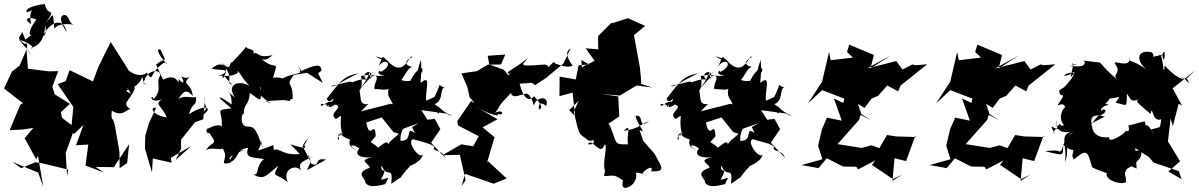

<svg xmlns="http://www.w3.org/2000/svg" viewBox="-45 -832 5935 950"><path d="M65 -675C61 -652 26 -650 78 -614C72 -616 100 -625 86 -591C116 -549 130 -543 48 -637C143 -603 112 -585 109 -595C173 -613 174 -675 180 -709C188 -640 161 -655 168 -655C199 -721 268 -752 285 -674C220 -767 288 -768 289 -746C297 -752 294 -711 328 -708C328 -708 252 -727 224 -690C215 -782 223 -763 183 -721C237 -801 191 -743 177 -812C177 -813 70 -799 88 -771C150 -790 89 -801 109 -713C78 -728 81 -756 135 -736C81 -661 103 -641 131 -674L80 -636ZM60 0 129 -29 160 -25 292 7 287 40 280 -75C295 -117 311 -158 325 -201L262 -249L256 -277L301 -318L225 -366L214 -403L243 -480L196 -479L93 -492L86 -587L52 -507L14 -478L-25 -394L68 -322L55 -313L3 -188L67 -191L120 -199L77 -148L134 -44L143 -61L169 92L144 22L16 -31Z M547 0 546 -79 542 -105 522 -217C513 -256 503 -230 508 -284C561 -255 570 -282 603 -295C598 -289 573 -309 581 -326C628 -391 642 -421 583 -391C629 -443 607 -392 583 -489C590 -448 556 -441 603 -368C540 -398 628 -372 660 -452C665 -397 697 -413 665 -417C678 -496 756 -490 747 -457C723 -418 762 -396 716 -342C699 -379 686 -301 783 -352C699 -318 757 -314 780 -251C707 -263 694 -303 728 -299L692 -223L674 -162L672 -98L707 21L711 -48L804 -27L800 -51L903 -111L824 -40L851 -96V-141L920 -227L961 -242L970 -360C956 -286 1003 -321 946 -257C1017 -294 979 -325 890 -267C908 -333 928 -299 925 -353C911 -340 839 -380 817 -309C859 -376 870 -401 909 -357C900 -423 866 -409 879 -436C917 -479 895 -430 852 -454C876 -413 854 -420 839 -441C836 -389 845 -479 762 -438C733 -501 722 -520 729 -513C774 -555 784 -510 750 -586C725 -597 738 -559 779 -518C786 -509 783 -531 761 -518C689 -467 717 -420 681 -473C675 -463 617 -435 554 -525C535 -497 510 -468 551 -511C515 -535 503 -498 527 -508C523 -490 524 -535 591 -485L503 -624C482 -582 461 -542 441 -499L415 -429L299 -485L280 -430L240 -416L318 -303L307 -192L320 -168L368 -214L331 -113L392 -117L378 -13L470 22L428 -6L518 -5L594 -119L584 -25Z M1492 -31 1455 -104C1453 -86 1441 -109 1478 -146C1450 -89 1462 -133 1465 -100C1379 -111 1369 -146 1438 -70C1339 -59 1331 -121 1297 -76C1291 -66 1318 -58 1307 -114C1225 -80 1193 -86 1210 -56C1272 -129 1234 -175 1255 -98C1220 -209 1206 -205 1175 -206C1132 -213 1159 -300 1163 -260C1156 -322 1186 -301 1191 -372C1244 -337 1252 -313 1242 -403C1255 -391 1224 -359 1253 -354C1251 -347 1333 -297 1271 -332C1371 -337 1351 -339 1388 -332C1400 -346 1374 -333 1403 -343C1405 -440 1364 -397 1408 -461L1474 -472L1552 -422L1529 -469C1579 -508 1519 -474 1544 -482C1547 -519 1515 -514 1434 -475C1425 -490 1478 -440 1429 -507C1459 -453 1436 -483 1354 -445C1401 -418 1356 -457 1306 -447C1334 -544 1323 -479 1254 -536C1238 -573 1245 -504 1304 -559C1222 -542 1243 -575 1208 -568C1219 -593 1176 -585 1173 -601C1148 -567 1104 -527 1106 -525C1083 -525 1107 -472 1052 -521C1132 -430 1050 -424 1120 -409C1092 -405 1051 -494 1057 -442C1095 -503 1054 -479 1002 -492C1068 -553 1106 -461 1035 -460C1127 -443 1151 -490 1125 -476C1139 -490 1131 -471 1189 -407C1143 -436 1071 -420 1117 -350C1049 -402 1105 -390 1101 -315C1027 -369 1018 -360 1101 -296C1010 -286 1059 -289 1052 -205C1039 -228 955 -188 980 -180C978 -151 1025 -212 977 -194C1043 -101 1009 -146 971 -85C992 -115 1089 -72 1043 -113C1108 -49 1020 -12 1095 -26C1096 -50 1065 -50 1164 -91C1084 -74 1105 -33 1073 -22C1153 -43 1107 -90 1183 -101C1164 -47 1205 -55 1261 -45C1215 -6 1241 39 1207 30C1258 59 1263 45 1333 -13C1298 51 1319 20 1379 70C1348 -1 1428 -21 1443 13C1436 -23 1432 -25 1503 -57C1470 -31 1477 -109 1494 -23C1545 2 1502 -56 1568 -42L1474 10Z M1777 -317C1722 -311 1750 -360 1725 -408C1705 -361 1760 -371 1741 -457C1772 -453 1847 -494 1769 -460C1860 -467 1798 -424 1809 -390C1815 -398 1903 -368 1886 -420C1855 -338 1902 -350 1901 -295C1894 -281 1960 -259 1942 -299L1944 -309L1886 -318L1741 -281ZM2008 -173C1957 -213 2003 -133 1937 -135C1932 -197 1977 -218 1930 -191C1942 -164 1896 -153 1875 -118C1874 -148 1826 -98 1826 -102C1781 -142 1779 -114 1814 -158C1810 -245 1785 -130 1767 -226L1844 -251L1902 -178L1928 -171L1952 -196L2071 -238L2040 -287L2165 -270L2179 -262C2215 -261 2171 -253 2121 -308C2107 -235 2156 -286 2105 -317C2153 -332 2128 -400 2157 -399C2110 -407 2149 -442 2105 -352C2140 -378 2117 -354 2064 -334C2056 -376 2093 -471 2037 -422C2033 -437 2043 -441 2038 -539C2041 -533 2000 -458 2043 -474C2056 -512 2020 -499 1985 -432C1925 -421 1901 -486 1894 -378C1966 -453 1970 -510 2005 -499C1986 -500 1932 -517 1993 -549C1990 -569 1973 -512 1939 -499C1892 -489 1888 -539 1813 -553C1860 -525 1843 -546 1884 -522C1835 -560 1857 -564 1827 -501C1857 -553 1913 -515 1837 -475C1844 -493 1799 -465 1860 -458C1784 -450 1817 -481 1736 -392C1808 -482 1774 -510 1790 -439C1811 -508 1718 -464 1779 -431C1754 -460 1641 -401 1703 -417C1690 -437 1691 -427 1590 -406C1620 -401 1618 -417 1730 -470C1649 -454 1636 -424 1572 -344C1584 -306 1619 -371 1599 -329C1563 -333 1541 -288 1543 -319C1553 -313 1591 -320 1582 -301C1563 -354 1561 -273 1612 -315C1663 -300 1574 -274 1617 -243C1663 -273 1629 -262 1646 -177C1668 -169 1603 -141 1668 -186C1593 -148 1646 -118 1629 -164C1663 -189 1614 -164 1687 -142C1675 -108 1702 -97 1722 -85C1658 -126 1720 -114 1733 -96C1705 -69 1736 -47 1798 -54C1721 -39 1783 -23 1785 -2C1704 25 1769 54 1762 70C1781 104 1841 83 1861 79C1887 28 1877 53 1840 57C1881 -22 1835 38 1843 -14C1871 58 1901 -21 1891 78C1987 7 1901 84 1965 11C1927 34 1970 13 1984 -11C2059 -42 2007 -48 2009 -62C1993 -37 2026 -4 2052 -77C2039 -25 1962 -135 1999 -143C2087 -120 2115 -109 2100 -98C2106 -80 2143 -92 2158 -51L2088 -126L2134 -193L2106 -244L2051 -237L1994 -203Z M2434 -513 2369 -512 2315 -480 2238 -469 2267 -403 2279 -350 2303 -323 2286 -332 2217 -232 2222 -211 2324 -158 2296 -108 2238 -118 2144 -64 2230 -66 2259 60 2239 88 2256 28 2398 77 2462 51 2370 -34 2365 -28 2402 -153 2343 -202 2417 -242 2298 -310C2382 -260 2437 -252 2414 -271C2453 -251 2446 -298 2405 -273C2439 -320 2406 -291 2483 -372C2493 -341 2523 -363 2561 -369C2589 -359 2596 -301 2598 -312C2605 -352 2675 -363 2658 -308C2656 -308 2617 -344 2621 -291C2638 -295 2643 -304 2598 -356C2564 -318 2539 -365 2526 -418L2586 -422L2603 -411L2655 -445L2743 -518L2778 -592C2773 -588 2738 -574 2788 -508C2770 -492 2719 -512 2699 -519C2706 -541 2650 -490 2672 -482C2673 -534 2633 -502 2548 -509C2536 -532 2519 -477 2570 -551C2537 -509 2428 -464 2480 -468C2453 -447 2407 -412 2517 -398L2448 -487L2376 -513L2368 -556L2455 -562Z M2870 -513 2818 -509 2804 -439 2724 -453 2723 -356 2788 -374 2801 -257 2771 -287 2818 -333 2794 -280C2815 -192 2816 -174 2838 -158C2877 -133 2861 -124 2924 -154C2842 -193 2935 -109 2864 -118C2883 -158 2926 -50 2947 -118C2964 -108 2933 -27 2949 14C2977 -17 2952 -29 2944 39C2992 39 2988 27 3039 61C3033 69 3028 112 3065 93C3105 75 3105 37 3102 22C3145 26 3173 49 3135 29C3127 20 3194 -27 3177 16C3250 17 3232 1 3194 -71L3137 -136L3119 -190C3162 -159 3103 -223 3100 -259C3145 -270 3108 -186 3167 -233C3111 -211 3125 -199 3041 -184C3085 -232 3051 -157 3063 -118C2980 -114 3013 -132 2964 -227L2969 -222L3019 -256L3014 -355L2931 -367L3022 -359L3105 -409L3183 -399L3127 -417L3126 -450L3121 -499L3092 -658L3147 -704L3062 -742L2990 -719L2978 -717L2914 -653L2915 -588L2853 -593L2897 -531L2827 -496L2839 -404L2832 -535Z M3458 -317C3403 -311 3431 -360 3406 -408C3386 -361 3441 -371 3422 -457C3453 -453 3528 -494 3450 -460C3541 -467 3479 -424 3490 -390C3496 -398 3584 -368 3567 -420C3536 -338 3583 -350 3582 -295C3575 -281 3641 -259 3623 -299L3625 -309L3567 -318L3422 -281ZM3689 -173C3638 -213 3684 -133 3618 -135C3613 -197 3658 -218 3611 -191C3623 -164 3577 -153 3556 -118C3555 -148 3507 -98 3507 -102C3462 -142 3460 -114 3495 -158C3491 -245 3466 -130 3448 -226L3525 -251L3583 -178L3609 -171L3633 -196L3752 -238L3721 -287L3846 -270L3860 -262C3896 -261 3852 -253 3802 -308C3788 -235 3837 -286 3786 -317C3834 -332 3809 -400 3838 -399C3791 -407 3830 -442 3786 -352C3821 -378 3798 -354 3745 -334C3737 -376 3774 -471 3718 -422C3714 -437 3724 -441 3719 -539C3722 -533 3681 -458 3724 -474C3737 -512 3701 -499 3666 -432C3606 -421 3582 -486 3575 -378C3647 -453 3651 -510 3686 -499C3667 -500 3613 -517 3674 -549C3671 -569 3654 -512 3620 -499C3573 -489 3569 -539 3494 -553C3541 -525 3524 -546 3565 -522C3516 -560 3538 -564 3508 -501C3538 -553 3594 -515 3518 -475C3525 -493 3480 -465 3541 -458C3465 -450 3498 -481 3417 -392C3489 -482 3455 -510 3471 -439C3492 -508 3399 -464 3460 -431C3435 -460 3322 -401 3384 -417C3371 -437 3372 -427 3271 -406C3301 -401 3299 -417 3411 -470C3330 -454 3317 -424 3253 -344C3265 -306 3300 -371 3280 -329C3244 -333 3222 -288 3224 -319C3234 -313 3272 -320 3263 -301C3244 -354 3242 -273 3293 -315C3344 -300 3255 -274 3298 -243C3344 -273 3310 -262 3327 -177C3349 -169 3284 -141 3349 -186C3274 -148 3327 -118 3310 -164C3344 -189 3295 -164 3368 -142C3356 -108 3383 -97 3403 -85C3339 -126 3401 -114 3414 -96C3386 -69 3417 -47 3479 -54C3402 -39 3464 -23 3466 -2C3385 25 3450 54 3443 70C3462 104 3522 83 3542 79C3568 28 3558 53 3521 57C3562 -22 3516 38 3524 -14C3552 58 3582 -21 3572 78C3668 7 3582 84 3646 11C3608 34 3651 13 3665 -11C3740 -42 3688 -48 3690 -62C3674 -37 3707 -4 3733 -77C3720 -25 3643 -135 3680 -143C3768 -120 3796 -109 3781 -98C3787 -80 3824 -92 3839 -51L3769 -126L3815 -193L3787 -244L3732 -237L3675 -203Z M4469 -513 4420 -488 4390 -530 4244 -493 4363 -558 4262 -493 4279 -560 4157 -611 4146 -575 4175 -547 4065 -534 4057 -575 4022 -425H4021L3953 -321L4023 -386L4133 -344L4122 -300L4164 -289L4263 -238L4144 -315L4081 -345L4120 -235L4047 -250L4022 -193L4003 -111L4024 -44L3920 -15L3963 -8L4005 0L4046 -49L4126 -8L4192 -7L4201 6L4286 -38L4269 -16L4373 54L4419 32L4371 63L4381 -49L4438 -35L4483 -157L4492 -154L4388 -157L4344 -164L4306 -99L4267 -113L4218 -100L4099 -119L4205 -238L4216 -271L4200 -318L4233 -298L4267 -344L4300 -358L4345 -409L4399 -380L4411 -409L4543 -514L4470 -508L4518 -503Z M5103 -513 5054 -488 5024 -530 4878 -493 4997 -558 4896 -493 4913 -560 4791 -611 4780 -575 4809 -547 4699 -534 4691 -575 4656 -425H4655L4587 -321L4657 -386L4767 -344L4756 -300L4798 -289L4897 -238L4778 -315L4715 -345L4754 -235L4681 -250L4656 -193L4637 -111L4658 -44L4554 -15L4597 -8L4639 0L4680 -49L4760 -8L4826 -7L4835 6L4920 -38L4903 -16L5007 54L5053 32L5005 63L5015 -49L5072 -35L5117 -157L5126 -154L5022 -157L4978 -164L4940 -99L4901 -113L4852 -100L4733 -119L4839 -238L4850 -271L4834 -318L4867 -298L4901 -344L4934 -358L4979 -409L5033 -380L5045 -409L5177 -514L5104 -508L5152 -503Z M5385 -256C5447 -274 5422 -306 5403 -282C5397 -316 5471 -311 5424 -318C5487 -380 5411 -350 5418 -349C5486 -332 5512 -380 5475 -324C5536 -310 5528 -297 5531 -368C5552 -341 5547 -324 5591 -341C5567 -331 5588 -321 5648 -268C5659 -323 5653 -223 5700 -242C5698 -179 5667 -185 5701 -205C5626 -183 5654 -200 5664 -169C5618 -249 5628 -184 5620 -229C5623 -237 5578 -219 5538 -211C5552 -159 5509 -197 5527 -187C5525 -172 5435 -116 5443 -153C5364 -145 5359 -203 5362 -190C5358 -216 5329 -280 5421 -255L5359 -223ZM5796 -454C5839 -426 5849 -406 5829 -440C5831 -444 5796 -420 5718 -508C5712 -442 5712 -529 5699 -556C5748 -577 5690 -591 5712 -535C5726 -563 5708 -564 5733 -567C5623 -546 5680 -545 5654 -573C5582 -590 5569 -533 5634 -483C5543 -552 5542 -511 5546 -554C5553 -486 5463 -539 5471 -518C5507 -471 5460 -468 5479 -441C5374 -535 5416 -520 5377 -525C5326 -530 5304 -536 5323 -526C5321 -492 5273 -508 5247 -504C5331 -524 5238 -504 5264 -519C5265 -475 5235 -427 5270 -469C5238 -482 5190 -443 5247 -463C5307 -507 5239 -411 5204 -386C5276 -401 5241 -422 5196 -384C5198 -332 5244 -397 5187 -310C5246 -334 5205 -269 5259 -314C5234 -328 5176 -263 5220 -211C5186 -215 5157 -171 5173 -171C5135 -244 5178 -173 5206 -200C5198 -252 5185 -165 5180 -242C5177 -170 5229 -176 5254 -180C5194 -161 5237 -117 5224 -31C5252 -85 5211 -158 5268 -179C5205 -142 5219 -82 5198 -83C5173 -59 5243 -98 5126 -84C5226 -59 5212 -61 5216 -115C5282 -61 5267 -121 5262 -64C5301 -67 5242 -89 5268 -43C5327 -89 5335 -97 5358 -5C5390 14 5446 25 5430 30C5431 66 5508 83 5526 69C5528 28 5511 36 5530 5C5618 -51 5600 -68 5602 -86C5539 -91 5546 -68 5502 -32L5579 2L5572 -99L5641 -54L5662 -28L5788 15L5801 54L5736 17L5794 -34L5734 -132L5747 -246L5758 -208L5787 -319L5804 -309L5757 -395L5870 -485L5823 -440Z"/></svg>

Font: Hussar Lance
Style: ExBd
Weight: 700
Foundry: Cannot Into Space Fonts, PlusOne Fonts
Version: Version 2.270